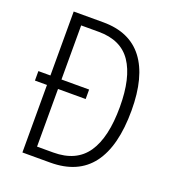

<svg xmlns="http://www.w3.org/2000/svg" viewBox="-131 -814 824 914"><g transform="rotate(20 281.0 -357.0)"><path d="M236 -714Q370 -714 438 -625Q506 -536 506 -365Q506 -184 436.5 -92Q367 0 227 0H86V-342H25V-390H86V-714ZM231 -664H142V-390H282V-342H142V-50H224Q340 -50 394 -128.5Q448 -207 448 -362Q448 -510 396 -587Q344 -664 231 -664Z"/></g></svg>

Font: Noto Sans Khmer UI Condensed Light
Style: Regular
Weight: 300
Width: 3
Designer: Danh Hong and the Monotype Design Team
Foundry: Monotype Imaging Inc.
Version: Version 2.002; ttfautohint (v1.8.4.7-5d5b)